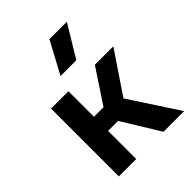

<svg xmlns="http://www.w3.org/2000/svg" viewBox="-214 -881 1001 1001"><g transform="rotate(-45 286.5 -381.0)"><path d="M403 0 241 -264 397 -500H533L378.5 -270.5L555.5 0ZM74 0V-500H202V-311.5H353V-207.5H202V0ZM229 -585 324 -762H452.5L345.5 -585Z"/></g></svg>

Font: Geologica Medium
Style: Regular
Weight: 500
Designer: Sindre Bremnes, Frode Helland
Foundry: Monokrom Skriftforlag AS
Version: Version 1.010;gftools[0.9.28]